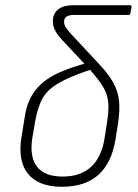

<svg xmlns="http://www.w3.org/2000/svg" viewBox="-20 -703 526 734"><path d="M217 11Q158 11 120.5 -10.5Q83 -32 68 -72.5Q53 -113 61 -172L74 -252Q80 -295 95.5 -326.5Q111 -358 138.5 -383Q166 -408 209.5 -427Q253 -446 315 -463L336 -440Q273 -419 232.5 -400Q192 -381 169 -360Q146 -339 134 -309.5Q122 -280 114 -237L103 -172Q93 -101 122.5 -64.5Q152 -28 219 -28Q287 -28 327 -64Q367 -100 379 -170L389 -234Q397 -283 393.5 -314.5Q390 -346 372 -374.5Q354 -403 318 -443L215 -553Q197 -573 189 -590Q181 -607 182 -626Q184 -653 203.5 -668Q223 -683 260 -683H477Q484 -683 483 -677L478 -651Q477 -646 472 -646H264Q244 -646 234.5 -639.5Q225 -633 225 -621Q225 -609 231 -599Q237 -589 250 -575L357 -460Q394 -421 412.5 -388Q431 -355 435 -318.5Q439 -282 431 -230L421 -167Q406 -79 355.5 -34Q305 11 217 11Z"/></svg>

Font: Sofia Sans Semi Condensed ExtraLight
Style: Italic
Weight: 250
Italic angle: -9°
Version: Version 4.100